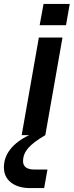

<svg xmlns="http://www.w3.org/2000/svg" viewBox="-62 -692 377 983"><path d="M161 -672H295L276 -563H141ZM170 0Q108 36 82 66.5Q56 97 56 133Q56 176 115 176H181L164 271H93Q31 271 -5.5 242.5Q-42 214 -42 165Q-42 114 -9 72Q24 30 87 0H49L137 -500H258Z"/></svg>

Font: Overused Grotesk SemiBold
Style: Italic
Weight: 600
Italic angle: -10°
Version: Version 0.003